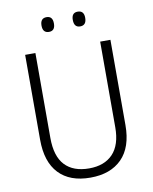

<svg xmlns="http://www.w3.org/2000/svg" viewBox="-97 -969 836 1051"><g transform="rotate(-10 321.0 -443.5)"><path d="M558 -240Q558 -117 495 -53.5Q432 10 320 10Q206 10 145 -54.5Q84 -119 84 -242V-714H141V-242Q141 -140 187.5 -90.5Q234 -41 322 -41Q407 -41 454 -90.5Q501 -140 501 -238V-714H558ZM200 -856Q200 -897 235 -897Q269 -897 269 -856Q269 -815 235 -815Q200 -815 200 -856ZM374 -857Q374 -897 408 -897Q443 -897 443 -857Q443 -815 408 -815Q374 -815 374 -857Z"/></g></svg>

Font: Noto Sans Myanmar SemiCondensed Light
Style: Regular
Weight: 300
Width: 4
Designer: Monotype Design Team
Foundry: Monotype Imaging Inc.
Version: Version 2.107; ttfautohint (v1.8.4.7-5d5b)